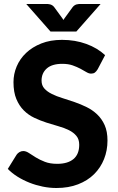

<svg xmlns="http://www.w3.org/2000/svg" viewBox="-20 -933 591 961"><path d="M19 0ZM469 -586.5Q462 -575 454.8 -569.8Q447.5 -564.5 436 -564.5Q425 -564.5 412.2 -572.2Q399.5 -580 382.5 -589Q365.5 -598 343.5 -605.8Q321.5 -613.5 292 -613.5Q240 -613.5 214 -590.2Q188 -567 188 -529.5Q188 -505.5 202.2 -489.8Q216.5 -474 239.8 -462.5Q263 -451 292.5 -442Q322 -433 353 -422.2Q384 -411.5 413.5 -397Q443 -382.5 466.2 -360.5Q489.5 -338.5 503.8 -306.8Q518 -275 518 -229.5Q518 -180 500.8 -136.8Q483.5 -93.5 451 -61.2Q418.5 -29 370.8 -10.5Q323 8 262.5 8Q228 8 193.8 1Q159.5 -6 127.8 -18.5Q96 -31 68 -48.5Q40 -66 19 -87.5L63 -158.5Q68.5 -166.5 77.5 -171.8Q86.5 -177 96.5 -177Q110 -177 125 -167Q140 -157 159.5 -145Q179 -133 204.8 -123Q230.5 -113 266.5 -113Q319 -113 347.8 -137Q376.5 -161 376.5 -208.5Q376.5 -236 362.2 -253Q348 -270 325 -281.5Q302 -293 272.5 -301.2Q243 -309.5 212 -319.5Q181 -329.5 151.5 -343.5Q122 -357.5 99 -380.5Q76 -403.5 61.8 -437.5Q47.5 -471.5 47.5 -522Q47.5 -562.5 63.5 -600.5Q79.5 -638.5 110.5 -668Q141.5 -697.5 186.8 -715.5Q232 -733.5 290.5 -733.5Q356 -733.5 411.8 -713.2Q467.5 -693 506 -657ZM111.5 -913H211.5Q215.5 -913 220.5 -912.8Q225.5 -912.5 231 -911Q236.5 -909.5 241.8 -906.2Q247 -903 251.5 -897L289.5 -845Q292 -842 293.8 -839Q295.5 -836 297.5 -833Q299.5 -836 301.2 -839Q303 -842 305.5 -845L343 -896.5Q347.5 -902.5 352.8 -906Q358 -909.5 363.5 -911Q369 -912.5 374.2 -912.8Q379.5 -913 383.5 -913H483.5L362 -775H233Z"/></svg>

Font: Lato Heavy
Style: Regular
Weight: 800
Designer: Lukasz Dziedzic
Foundry: tyPoland Lukasz Dziedzic
Version: Version 2.007; 2014-02-27